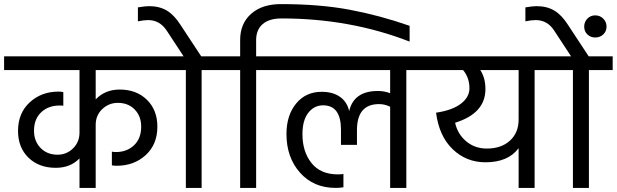

<svg xmlns="http://www.w3.org/2000/svg" viewBox="-42 -917 3010 937"><path d="M793 -575H425V-432Q471 -480 542 -480Q624 -480 675 -430Q726 -380 726 -299Q726 -212 669 -160Q612 -108 527 -108Q516 -108 504 -110V-177Q514 -175 524 -175Q577 -175 612 -208Q647 -241 647 -299Q647 -350 615.5 -382.5Q584 -415 533 -415Q489 -415 457 -384.5Q425 -354 425 -308V0H346V-144Q302 -98 230 -98Q148 -98 97 -147.5Q46 -197 46 -278Q46 -365 103 -417.5Q160 -470 244 -470Q260 -470 267 -467V-401Q262 -402 248 -402Q194 -402 159 -369Q124 -336 124 -279Q124 -228 156 -195Q188 -162 239 -162Q283 -162 314.5 -193Q346 -224 346 -270V-575H-22V-642H793Z M940 -642H1058V-575H942V0H865V-575H749V-642H854L772 -767Q738 -819 681 -819Q661 -819 631 -813V-881Q667 -887 685 -887Q736 -887 772 -865.5Q808 -844 838 -797Z M1329 -897Q1518 -897 1664.5 -869.5Q1811 -842 1957 -791V-714Q1667 -827 1332 -827Q1272 -827 1240 -799.5Q1208 -772 1208 -721V-642H1323V-575H1208V0H1130V-575H1014V-642H1130V-722Q1130 -802 1183.5 -849.5Q1237 -897 1329 -897Z M2057 -642V-575H1941V0H1862V-396Q1836 -409 1808 -409Q1700 -409 1700 -282V-210H1622V-284Q1622 -403 1535 -403Q1491 -403 1462.5 -366.5Q1434 -330 1434 -262Q1434 -177 1478 -121.5Q1522 -66 1607 -66Q1624 -66 1634 -68V-3Q1616 0 1596 0Q1488 0 1422 -74.5Q1356 -149 1356 -263Q1356 -354 1403 -411.5Q1450 -469 1528 -469Q1582 -469 1617 -444.5Q1652 -420 1662 -375Q1685 -473 1802 -473Q1835 -473 1862 -462V-575H1279V-642Z M2327 -125Q2234 -125 2167.5 -188.5Q2101 -252 2086 -367Q2166 -379 2207.5 -411Q2249 -443 2249 -486Q2249 -538 2218 -575H2013V-642H2682V-575H2567V0H2489V-194Q2438 -125 2327 -125ZM2334 -192Q2404 -192 2446.5 -230.5Q2489 -269 2489 -334V-575H2302Q2327 -537 2327 -482Q2327 -364 2179 -318Q2191 -263 2233 -227.5Q2275 -192 2334 -192Z M2902 -749Q2886 -734 2863 -734Q2840 -734 2824.5 -749Q2809 -764 2809 -787Q2809 -810 2824.5 -826Q2840 -842 2863 -842Q2886 -842 2902 -826Q2918 -810 2918 -787Q2918 -764 2902 -749ZM2831 -642H2948V-575H2832V0H2754V-575H2638V-642H2745L2663 -767Q2630 -819 2572 -819Q2552 -819 2522 -813V-881Q2558 -887 2576 -887Q2627 -887 2663 -865.5Q2699 -844 2729 -797Z"/></svg>

Font: Hind Regular
Style: Regular
Weight: 400
Designer: Manushi Parikh, Satya Rajpurohit
Foundry: Indian Type Foundry
Version: Version 1.201;PS 1.0;hotconv 1.0.78;makeotf.lib2.5.61930; tt